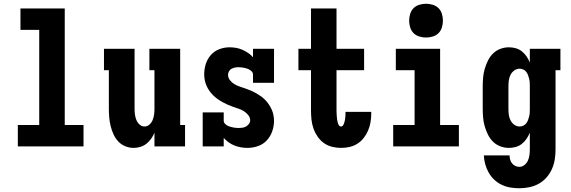

<svg xmlns="http://www.w3.org/2000/svg" viewBox="-20 -780 3040 1023"><path d="M75 0V-114H189V-621H89V-735H325V-114H425V0Z M692 8Q669 8 647 -1Q625 -10 609.5 -27Q594 -44 584.5 -65Q575 -86 569.5 -108.5Q564 -131 562 -154Q560 -177 560 -200V-406H534V-520H697V-200Q697 -185 699 -170Q701 -155 706.5 -141Q712 -127 723.5 -116.5Q735 -106 750 -106Q765 -106 776.5 -116.5Q788 -127 793.5 -141Q799 -155 801 -170Q803 -185 803 -200V-406H776V-520H940V-114H966V0H803V-73Q796 -56 785.5 -41Q775 -26 760.5 -14.5Q746 -3 728 2.5Q710 8 692 8Z M1298 8Q1281 8 1263.5 5Q1246 2 1229.5 -4.5Q1213 -11 1198.5 -21.5Q1184 -32 1172 -45V0H1060V-181H1172V-136Q1172 -128 1177.5 -122Q1183 -116 1189.5 -112Q1196 -108 1204 -105.5Q1212 -103 1219.5 -101.5Q1227 -100 1235 -99Q1243 -98 1251 -98Q1261 -98 1271.5 -99.5Q1282 -101 1291 -106Q1300 -111 1306.5 -120Q1313 -129 1313 -139Q1313 -154 1302.5 -167Q1292 -180 1279 -188Q1266 -196 1251 -201Q1236 -206 1221.5 -211Q1207 -216 1192.5 -222.5Q1178 -229 1164.5 -236.5Q1151 -244 1138.5 -253Q1126 -262 1115 -273Q1104 -284 1095 -297Q1086 -310 1080 -324Q1074 -338 1071 -353.5Q1068 -369 1068 -384Q1068 -412 1076.5 -439Q1085 -466 1103.5 -487Q1122 -508 1148.5 -518Q1175 -528 1203 -528Q1220 -528 1237.5 -525Q1255 -522 1271 -515Q1287 -508 1302 -498Q1317 -488 1328 -475V-520H1440V-339H1328V-384Q1328 -392 1322.5 -398Q1317 -404 1310.5 -408Q1304 -412 1296.5 -414.5Q1289 -417 1281.5 -418.5Q1274 -420 1266 -421Q1258 -422 1250 -422Q1241 -422 1231.5 -420Q1222 -418 1213.5 -413.5Q1205 -409 1200 -400Q1195 -391 1195 -382Q1195 -366 1205 -353Q1215 -340 1228.5 -332Q1242 -324 1256.5 -319Q1271 -314 1286 -309Q1301 -304 1315 -298Q1329 -292 1342.5 -284.5Q1356 -277 1369 -268Q1382 -259 1393 -247.5Q1404 -236 1412.5 -223.5Q1421 -211 1427.5 -196.5Q1434 -182 1437 -167Q1440 -152 1440 -136Q1440 -108 1430.5 -80.5Q1421 -53 1401.5 -32Q1382 -11 1354.5 -1.5Q1327 8 1298 8Z M1797 8Q1773 8 1749 2Q1725 -4 1705.5 -18Q1686 -32 1672 -52.5Q1658 -73 1650 -96Q1642 -119 1639.5 -143Q1637 -167 1637 -191V-406H1570V-520H1637V-735H1773V-520H1920V-406H1773V-191Q1773 -183 1773.5 -175.5Q1774 -168 1774.5 -160Q1775 -152 1776 -144.5Q1777 -137 1779 -129Q1781 -121 1785 -113.5Q1789 -106 1797 -106Q1804 -106 1808 -112.5Q1812 -119 1814 -125.5Q1816 -132 1817.5 -138.5Q1819 -145 1819.5 -152Q1820 -159 1820.5 -166Q1821 -173 1821 -180V-184H1958V-173Q1958 -151 1954 -128Q1950 -105 1941 -84Q1932 -63 1918 -45Q1904 -27 1884.5 -14.5Q1865 -2 1842.5 3Q1820 8 1797 8Z M2075 0V-114H2189V-406H2089V-520H2325V-114H2425V0ZM2250 -580Q2232 -580 2214 -585.5Q2196 -591 2183.5 -603.5Q2171 -616 2165.5 -634Q2160 -652 2160 -670Q2160 -688 2165.5 -706Q2171 -724 2183.5 -736.5Q2196 -749 2214 -754.5Q2232 -760 2250 -760Q2268 -760 2286 -754.5Q2304 -749 2316.5 -736.5Q2329 -724 2334.5 -706Q2340 -688 2340 -670Q2340 -652 2334.5 -634Q2329 -616 2316.5 -603.5Q2304 -591 2286 -585.5Q2268 -580 2250 -580Z M2747 223Q2723 223 2699 219Q2675 215 2653 204.5Q2631 194 2613.5 177.5Q2596 161 2584 140Q2572 119 2565.5 95.5Q2559 72 2558 48H2695Q2695 59 2698 70Q2701 81 2708 90Q2715 99 2725.5 104Q2736 109 2747 109Q2762 109 2774.5 99Q2787 89 2793 75Q2799 61 2801 45.5Q2803 30 2803 15V-73Q2796 -56 2785.5 -40.5Q2775 -25 2760.5 -13.5Q2746 -2 2728 3Q2710 8 2691 8Q2668 8 2645.5 -0.5Q2623 -9 2606.5 -25.5Q2590 -42 2579.5 -63.5Q2569 -85 2562.5 -107.5Q2556 -130 2554 -153.5Q2552 -177 2552 -200V-320Q2552 -343 2554 -366.5Q2556 -390 2562.5 -412.5Q2569 -435 2579.5 -456.5Q2590 -478 2606.5 -494.5Q2623 -511 2645.5 -519.5Q2668 -528 2691 -528Q2710 -528 2728 -523Q2746 -518 2760.5 -506.5Q2775 -495 2785.5 -479.5Q2796 -464 2803 -447V-520H2966V-406H2940V15Q2940 42 2936 68.5Q2932 95 2921 120Q2910 145 2892 165.5Q2874 186 2850.5 199Q2827 212 2800.5 217.5Q2774 223 2747 223ZM2749 -106Q2759 -106 2768.5 -110.5Q2778 -115 2784 -123Q2790 -131 2793.5 -140.5Q2797 -150 2799.5 -160Q2802 -170 2802.5 -180Q2803 -190 2803 -200V-320Q2803 -330 2802.5 -340Q2802 -350 2799.5 -360Q2797 -370 2793.5 -379.5Q2790 -389 2784 -397Q2778 -405 2768.5 -409.5Q2759 -414 2749 -414Q2733 -414 2720 -404.5Q2707 -395 2700 -381Q2693 -367 2691 -351.5Q2689 -336 2689 -320V-200Q2689 -184 2691 -168.5Q2693 -153 2700 -139Q2707 -125 2720 -115.5Q2733 -106 2749 -106Z"/></svg>

Font: Iosevka Curly Slab Heavy
Style: Regular
Weight: 900
Monospace: yes
Designer: Belleve Invis
Foundry: Belleve Invis
Version: Version 22.1.2; ttfautohint (v1.8.4)